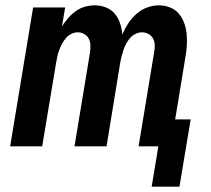

<svg xmlns="http://www.w3.org/2000/svg" viewBox="-20 -548 790 719"><path d="M548 151 573 0H499L557 -351Q560 -365 559.5 -378.5Q559 -392 553.5 -403Q548 -414 536.5 -420.5Q525 -427 511 -427Q499 -427 487 -421Q475 -415 466.5 -405Q458 -395 452 -383.5Q446 -372 442 -360Q438 -348 435 -336Q432 -324 430 -312L379 0H259L317 -351Q319 -365 318.5 -378.5Q318 -392 312.5 -403Q307 -414 295.5 -420.5Q284 -427 271 -427Q259 -427 247 -421Q235 -415 226.5 -405Q218 -395 212 -383.5Q206 -372 201.5 -360Q197 -348 194.5 -336Q192 -324 190 -312L138 0H18L104 -520H224L212 -449Q222 -465 235 -480Q248 -495 264 -506.5Q280 -518 298.5 -523Q317 -528 335 -528Q357 -528 377 -520Q397 -512 410 -496.5Q423 -481 429.5 -461Q436 -441 438 -419Q447 -440 460 -460Q473 -480 491 -496Q509 -512 531 -520Q553 -528 575 -528Q597 -528 617 -520Q637 -512 650 -496.5Q663 -481 670 -461Q677 -441 679 -419.5Q681 -398 679.5 -376Q678 -354 674 -332L636 -101H694L652 151Z"/></svg>

Font: Zed Sans Extended
Style: Bold Italic
Weight: 700
Width: 7
Italic angle: -9°
Designer: Belleve Invis
Foundry: Belleve Invis
Version: Version 1.0.0; ttfautohint (v1.8.4)